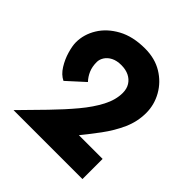

<svg xmlns="http://www.w3.org/2000/svg" viewBox="-180 -807 943 943"><g transform="rotate(45 291.5 -335.5)"><path d="M54 0Q116 -63 173 -121.5Q230 -180 275.5 -234.5Q321 -289 347.5 -340Q374 -391 374 -439Q374 -468 361 -488.5Q348 -509 325.5 -520Q303 -531 272 -531Q241 -531 219.5 -520Q198 -509 187 -491.5Q176 -474 176 -456Q176 -424 186.5 -399.5Q197 -375 215 -356L126 -275Q97 -289 76.5 -322Q56 -355 45.5 -391.5Q35 -428 35 -452Q35 -507 65.5 -557Q96 -607 154.5 -639Q213 -671 297 -671Q366 -671 417 -640Q468 -609 496.5 -558.5Q525 -508 525 -451Q525 -391 500.5 -336Q476 -281 437 -228.5Q398 -176 353 -121L287 -140H533V0Z"/></g></svg>

Font: Reem Kufi
Style: Regular
Weight: 400
Designer: Khaled Hosny
Version: Version 1.6